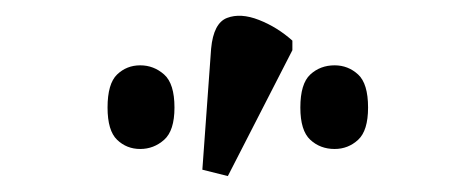

<svg xmlns="http://www.w3.org/2000/svg" viewBox="-20 -827 597 241"><path d="M266 -606 234 -614 245 -766Q248 -798 265 -804.5Q282 -811 305 -802Q328 -793 347 -776V-764ZM156 -640Q139 -640 127 -651.5Q115 -663 115 -692Q115 -722 127 -733.5Q139 -745 156 -745Q173 -745 186 -733.5Q199 -722 199 -692Q199 -663 186 -651.5Q173 -640 156 -640ZM400 -640Q382 -640 369.5 -651.5Q357 -663 357 -692Q357 -722 369.5 -733.5Q382 -745 400 -745Q417 -745 429.5 -733.5Q442 -722 442 -692Q442 -663 429.5 -651.5Q417 -640 400 -640Z"/></svg>

Font: Noto Serif ExtraCondensed
Style: Regular
Weight: 400
Width: 2
Designer: Monotype Design Team
Foundry: Monotype Imaging Inc.
Version: Version 2.015